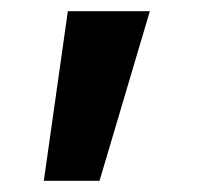

<svg xmlns="http://www.w3.org/2000/svg" viewBox="-20 -130 374 343"><path d="M58.3 193 101.2 -110H247.7L157.8 193Z"/></svg>

Font: Adwaita Sans
Style: Regular
Weight: 400
Designer: Rasmus Andersson
Foundry: rsms
Version: Version 4.001;git-9221beed3